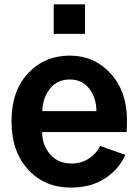

<svg xmlns="http://www.w3.org/2000/svg" viewBox="-20 -850 638 888"><path d="M228.5 -693.4V-830.1H373V-693.4ZM33.2 -290Q33.2 -429.7 109.9 -511.2Q186.5 -592.8 302.7 -592.8Q416 -592.8 491.7 -509.8Q567.4 -426.8 567.4 -293Q567.4 -256.8 565.4 -239.3H174.8Q174.8 -179.7 211.4 -136.7Q248 -93.8 311.5 -93.8Q356.4 -93.8 391.1 -116.7Q425.8 -139.6 443.4 -174.8L559.6 -133.8Q532.2 -69.3 467.3 -25.9Q402.3 17.6 307.6 17.6Q186.5 17.6 109.9 -65.9Q33.2 -149.4 33.2 -290ZM175.8 -335.9H425.8Q425.8 -396.5 393.1 -439.5Q360.4 -482.4 302.7 -482.4Q244.1 -482.4 210.4 -439Q176.8 -395.5 175.8 -335.9Z"/></svg>

Font: Gothic A1 ExtraBold
Style: Regular
Weight: 800
Designer: HanYang I&C Co.,Ltd.
Foundry: HanYang I&C Co.,Ltd.
Version: Version 2.50